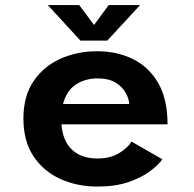

<svg xmlns="http://www.w3.org/2000/svg" viewBox="-20 -710 750 742"><path d="M607.5 -94.5Q592.5 -73 560 -48.5Q527.5 -24 477 -6.5Q426.5 11 356.5 11Q278 11 213 -18.5Q148 -48 109.2 -106.5Q70.5 -165 70.5 -252Q70.5 -339 110 -396.8Q149.5 -454.5 214.2 -483.2Q279 -512 355 -512Q432.5 -512 494.2 -481.5Q556 -451 591.8 -388.5Q627.5 -326 627.5 -229.5H217.5Q222.5 -164.5 258.8 -131Q295 -97.5 356.5 -97.5Q406.5 -97.5 440.8 -118.5Q475 -139.5 488 -163ZM357.5 -407Q309 -407 273 -383.2Q237 -359.5 223.5 -308H479.5Q478.5 -328 465.8 -351.2Q453 -374.5 426.5 -390.8Q400 -407 357.5 -407ZM521.5 -690.5 394.5 -553H291L164.5 -690.5H286L343.5 -613.5L400 -690.5Z"/></svg>

Font: League Mono SemiBold
Style: Regular
Weight: 600
Width: 6
Designer: Tyler Finck
Foundry: The League of Moveable Type / Tyler Finck
Version: Version 2.300;RELEASE